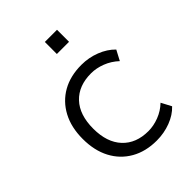

<svg xmlns="http://www.w3.org/2000/svg" viewBox="-205 -804 914 914"><g transform="rotate(-45 252.0 -346.5)"><path d="M307 8Q233 8 178 -23.5Q123 -55 93 -112Q63 -169 63 -247Q63 -325 93.5 -382Q124 -439 178.5 -470Q233 -501 308 -501Q357 -501 402 -483.5Q447 -466 477 -435L450 -384Q420 -412 383.5 -426Q347 -440 312 -440Q228 -440 180.5 -389.5Q133 -339 133 -246Q133 -154 180.5 -103Q228 -52 311 -52Q346 -52 382.5 -66Q419 -80 447 -107L474 -56Q446 -26 401.5 -9Q357 8 307 8ZM262 -620V-701H344V-620Z"/></g></svg>

Font: Nunito Sans 8pt Light
Style: Regular
Weight: 300
Version: Version 3.101;gftools[0.9.27]